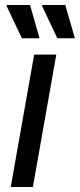

<svg xmlns="http://www.w3.org/2000/svg" viewBox="-20 -743 318 763"><path d="M22.7 0 115.7 -526H203.7L110.7 0ZM207.8 -591 146.8 -720 148.8 -723H239.5L277.6 -591ZM66.8 -591 5.8 -720 7.8 -723H99.4L137 -591Z"/></svg>

Font: Archivo Variable SemiBold
Style: Italic
Weight: 600
Italic angle: -10°
Designer: Hector Gatti
Foundry: Omnibus-Type
Version: Version 2.001